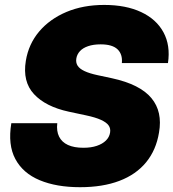

<svg xmlns="http://www.w3.org/2000/svg" viewBox="-20 -758 711 787"><path d="M308.1 9.3Q211.4 9.3 142.8 -19.3Q74.2 -47.9 43 -106Q11.7 -164.1 26.4 -252.9H214.8Q210.9 -220.7 222.2 -198Q233.4 -175.3 258.5 -163.8Q283.7 -152.3 321.8 -152.3Q353.5 -152.3 376.7 -160.2Q399.9 -168 414.1 -181.9Q428.2 -195.8 431.2 -214.4Q434.1 -231 425.3 -243.7Q416.5 -256.3 394 -266.6Q371.6 -276.9 332.5 -285.2L261.7 -300.3Q167 -320.8 119.4 -372.1Q71.8 -423.3 85.9 -508.8Q97.2 -577.6 140.6 -628.9Q184.1 -680.2 252.4 -709Q320.8 -737.8 407.2 -737.8Q496.1 -737.8 558.6 -708.5Q621.1 -679.2 650.1 -625.5Q679.2 -571.8 668.5 -499.5H479.5Q482.9 -535.6 461.7 -555.9Q440.4 -576.2 392.6 -576.2Q362.8 -576.2 341.3 -568.8Q319.8 -561.5 307.9 -548.6Q295.9 -535.6 293 -519Q290 -501.5 298.1 -488.8Q306.2 -476.1 326.4 -466.6Q346.7 -457 380.9 -449.7L438 -437.5Q496.6 -424.8 537.1 -404.3Q577.6 -383.8 600.8 -355.7Q624 -327.6 631.6 -292.5Q639.2 -257.3 631.8 -214.8Q620.1 -143.1 578.9 -92.8Q537.6 -42.5 469.2 -16.6Q400.9 9.3 308.1 9.3Z"/></svg>

Font: Inter 18pt Black
Style: Italic
Weight: 900
Italic angle: -9.3988°
Designer: Rasmus Andersson
Foundry: rsms
Version: Version 4.001;git-66647c0bb